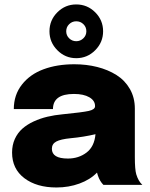

<svg xmlns="http://www.w3.org/2000/svg" viewBox="-20 -830 674 862"><path d="M322.3 -568.8Q272.9 -568.8 237.5 -604.5Q202.1 -640.1 202.1 -689.5Q202.1 -739.3 237.5 -774.7Q272.9 -810.1 322.3 -810.1Q372.1 -810.1 407.5 -774.7Q442.9 -739.3 442.9 -689.5Q442.9 -640.1 407.5 -604.5Q372.1 -568.8 322.3 -568.8ZM367.7 -689.5Q367.7 -708.5 354.5 -721.4Q341.3 -734.4 322.3 -734.4Q303.7 -734.4 290.5 -721.4Q277.3 -708.5 277.3 -689.5Q277.3 -670.9 290.5 -658Q303.7 -645 322.3 -645Q340.8 -645 354.2 -658Q367.7 -670.9 367.7 -689.5ZM233.4 11.7Q144.5 11.7 89.4 -30Q34.2 -71.8 34.2 -145Q34.2 -178.7 46.6 -206.1Q59.1 -233.4 80.3 -252.2Q101.6 -271 131.1 -284.7Q160.6 -298.3 192.6 -305.9Q224.6 -313.5 261.2 -316.9Q350.6 -325.7 378.7 -332Q406.7 -338.4 406.7 -353V-354Q406.7 -378.4 381.1 -393.3Q355.5 -408.2 312 -408.2Q217.8 -408.2 217.8 -340.3H42Q42 -403.8 78.4 -450.2Q114.7 -496.6 175.5 -519Q236.3 -541.5 313.5 -541.5Q368.2 -541.5 416.5 -529.3Q464.8 -517.1 502.9 -493.2Q541 -469.2 563.2 -430.4Q585.4 -391.6 585.4 -342.3V-124.5Q585.4 -68.8 591.8 -47.4Q601.1 -16.6 619.1 0H444.3Q428.2 -16.1 419.4 -42Q416.5 -50.8 415.5 -55.2Q384.8 -23.4 336.7 -5.9Q288.6 11.7 233.4 11.7ZM284.7 -118.2Q333 -118.2 368.4 -145Q403.8 -171.9 408.7 -227.5Q355 -214.8 297.4 -209.5Q252.4 -205.1 232.7 -194.6Q212.9 -184.1 212.9 -162.1Q212.9 -118.2 284.7 -118.2Z"/></svg>

Font: Epilogue ExtraBold
Style: Regular
Weight: 800
Designer: Tyler Finck
Foundry: Etcetera Type Co
Version: Version 2.112